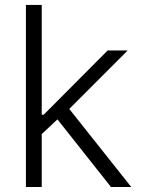

<svg xmlns="http://www.w3.org/2000/svg" viewBox="-20 -747 565 767"><path d="M83.5 0V-727.3H146.7V-288.7H154.5L410.2 -545.5H490.1L256.7 -311.8L504.3 0H423.3L209.5 -270.2L146.7 -211.3V0Z"/></svg>

Font: Inter Light BETA
Style: Regular
Weight: 300
Designer: Rasmus Andersson
Foundry: rsms
Version: Version 3.011;git-f93a4a705